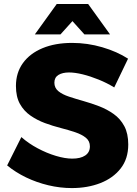

<svg xmlns="http://www.w3.org/2000/svg" viewBox="-20 -929 686 959"><path d="M550.6 -492.3Q514.3 -514.6 472.7 -531.4Q431.1 -548.3 392.7 -557.7Q354.3 -567.1 325 -567.1Q291.9 -567.1 271.7 -554.6Q251.6 -542 251.6 -516Q251.6 -490 271.5 -473.6Q291.4 -457.3 324.4 -446.4Q357.3 -435.4 396.9 -424.3Q436.6 -413.1 475.7 -398.1Q514.9 -383 548 -359.4Q581.1 -335.9 600.9 -298.9Q620.6 -262 620.6 -207.4Q620.6 -135.7 582.6 -87.4Q544.6 -39 480.8 -14.3Q417 10.4 338.9 10.4Q280.4 10.4 221.9 -3.5Q163.3 -17.4 110.6 -42.7Q58 -68 15.7 -102.7L86.7 -244.3Q122.7 -212.4 168.1 -188.3Q213.4 -164.1 259.2 -150.4Q305 -136.7 340.9 -136.7Q382.3 -136.7 405.6 -152.4Q429 -168.1 429 -198Q429 -224.4 409.1 -240.8Q389.1 -257.1 356.2 -268.3Q323.3 -279.4 283.6 -289.6Q244 -299.7 204.6 -314.2Q165.3 -328.7 132.4 -351.6Q99.4 -374.4 79.5 -410Q59.6 -445.6 59.6 -499.6Q59.6 -565.4 94.4 -613.8Q129.3 -662.1 192.5 -688.4Q255.7 -714.7 340.3 -714.7Q416.9 -714.7 490.9 -693Q564.9 -671.3 619.6 -635.9ZM263.3 -908.9H420.4L529.7 -757.1H401.7L295.9 -874.6H387.9L282 -757.1H154Z"/></svg>

Font: Alexandria
Style: Regular
Weight: 400
Designer: Mohamed Gaber
Foundry: Kief Type Foundry
Version: Version 5.100